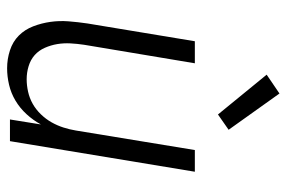

<svg xmlns="http://www.w3.org/2000/svg" viewBox="-153 -645 806 540"><g transform="rotate(90 250.0 -375.0)"><path d="M172 8Q146 8 121.5 0Q97 -8 80 -25Q63 -42 54 -65.5Q45 -89 41.5 -114Q38 -139 40 -165Q42 -191 46 -218L96 -520H158L106 -209Q103 -189 102 -170Q101 -151 104 -133Q107 -115 114.5 -98Q122 -81 135 -69.5Q148 -58 166 -52.5Q184 -47 203 -47Q220 -47 238 -51Q256 -55 272 -64Q288 -73 301.5 -87Q315 -101 324 -117Q333 -133 338.5 -150Q344 -167 347 -185L402 -520H463L377 0H316L330 -87Q318 -65 301 -46.5Q284 -28 263 -15.5Q242 -3 218.5 2.5Q195 8 172 8ZM302 -585 190 -722 243 -758 345 -615Z"/></g></svg>

Font: Iosevka SS04 Light
Style: Italic
Weight: 300
Italic angle: -9°
Monospace: yes
Designer: Belleve Invis
Foundry: Belleve Invis
Version: Version 19.0.0; ttfautohint (v1.8.4)